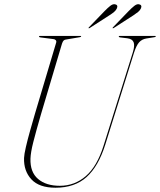

<svg xmlns="http://www.w3.org/2000/svg" viewBox="-20 -868 748 898"><path d="M464.5 -187 601.5 -624Q611 -655 605 -670.5Q599 -686 575 -689L542 -693Q535.5 -694 535.5 -697Q535.5 -700 539.5 -700H705.5Q708.5 -700 708.5 -698Q708.5 -695 702 -694L664.5 -688Q643.5 -684.5 630.8 -670.2Q618 -656 607 -622L472.5 -192Q440.5 -90 385 -40Q329.5 10 239.5 10Q163 10 126.8 -29.2Q90.5 -68.5 92.5 -129Q93 -145.5 101 -180.2Q109 -215 120.8 -256.8Q132.5 -298.5 143.5 -336L242.5 -668Q245 -675.5 240.8 -680Q236.5 -684.5 231 -685L169 -693Q162.5 -694 162.5 -697Q162.5 -700 166.5 -700H356.5Q359.5 -700 359.5 -698Q359.5 -695 353 -694L288 -683Q282 -682.5 277.8 -678.5Q273.5 -674.5 270 -664L171.5 -333Q148 -252 135.8 -203.8Q123.5 -155.5 122.5 -126Q120.5 -63 158 -31Q195.5 1 260 1Q328.5 1 381.2 -44.2Q434 -89.5 464.5 -187ZM468.5 -815.5Q484 -831.5 496 -840.8Q508 -850 518 -848Q533 -845 527 -829.5Q522.5 -819.5 513.5 -812Q504.5 -804.5 491 -796L399.5 -737Q395.5 -734.5 394 -736.5Q394 -739 397 -741.5ZM581 -815.5Q596.5 -831.5 608.5 -840.8Q620.5 -850 630 -848Q645.5 -845 639.5 -829.5Q635 -819.5 625.8 -812Q616.5 -804.5 603.5 -796L512 -737Q508 -734.5 506.5 -736.5Q506.5 -739 509.5 -741.5Z"/></svg>

Font: Fraunces 144pt S000 Thin
Style: Italic
Weight: 100
Italic angle: -16°
Version: Version 1.000; ttfautohint (v1.8.3)